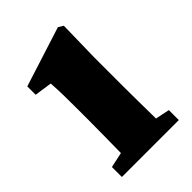

<svg xmlns="http://www.w3.org/2000/svg" viewBox="-158 -566 633 633"><g transform="rotate(-45 158.0 -249.5)"><path d="M81.9 0Q82.9 -23 83.4 -60.5Q83.9 -98 84.4 -138.6Q84.9 -179.2 84.9 -210.3V-257.4Q84.9 -298.5 84.4 -326.1Q83.9 -353.6 81.9 -383.7L20.6 -392.7V-431.7L230.1 -498.5L247.2 -487.8L244.2 -342.7V-210.3Q244.2 -179.2 244.7 -138.6Q245.2 -98 245.7 -60.5Q246.2 -23 247.2 0ZM29.9 0V-46.5L122.6 -66.5H198.2L295.3 -46.5V0Z"/></g></svg>

Font: Adobe Variable Font Prototype
Style: Regular
Weight: 389
Designer: Frank Grießhammer
Foundry: Adobe
Version: Version 1.004;hotconv 1.0.113;makeotfexe 2.5.65598